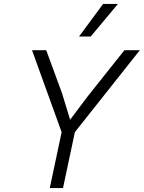

<svg xmlns="http://www.w3.org/2000/svg" viewBox="-20 -952 728 972"><path d="M232 0 292 -283 142 -698H214L294 -480L335 -346L423 -463L610 -698H688L359 -283L299 0ZM380 -767 502 -932H577L439 -767Z"/></svg>

Font: Azeret Mono ExtraLight
Style: Italic
Weight: 250
Italic angle: -12°
Designer: Martin Vácha
Foundry: Displaay
Version: Version 1.002